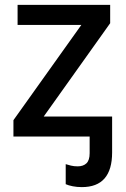

<svg xmlns="http://www.w3.org/2000/svg" viewBox="-20 -559 515 786"><path d="M431 -539V-464L159 -82H439V65Q439 207 315 207Q295 207 277.5 203.5Q260 200 249 195V113Q258 116 270.5 119Q283 122 298 122Q321 122 334 109.5Q347 97 347 68V0H35V-67L313 -457H52V-539Z"/></svg>

Font: Noto Sans Medium
Style: Regular
Weight: 500
Designer: Monotype Design Team
Foundry: Monotype Imaging Inc.
Version: Version 2.007